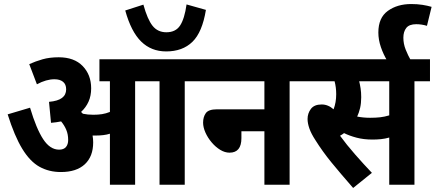

<svg xmlns="http://www.w3.org/2000/svg" viewBox="-20 -916 2160 952"><path d="M442 -210Q442 -140 400.5 -101.5Q359 -63 282 -63Q223 -63 176 -89Q129 -115 90.5 -178Q52 -241 18 -349L129 -382Q160 -278 194 -226Q228 -174 273 -174Q296 -174 307 -187Q318 -200 318 -222Q318 -250 308.5 -272.5Q299 -295 283 -314Q259 -309 233 -307L223 -411Q267 -415 287.5 -430.5Q308 -446 308 -473Q308 -498 292.5 -510.5Q277 -523 250 -523Q209 -523 163 -498L125 -598Q156 -612 191 -622Q226 -632 271 -632Q348 -632 390 -588.5Q432 -545 432 -478Q432 -441 419 -412Q406 -383 382 -361Q387 -357 391 -352Q415 -347 443 -347Q466 -347 485.5 -350Q505 -353 525 -361V-513H473V-622H973V-513H896V0H771V-513H650V0H525V-253Q509 -248 491.5 -246Q474 -244 456 -244Q448 -244 439 -244Q442 -227 442 -210ZM1001 -867Q983 -756 934 -708.5Q885 -661 804 -661Q730 -661 680 -710Q630 -759 601 -864L691 -893Q711 -820 736.5 -788Q762 -756 805 -756Q851 -756 873 -789.5Q895 -823 905 -894Z M961 -622H1493V-513H1416V0H1291V-265H1177V-231Q1177 -159 1118 -159Q1095 -159 1072 -173Q1049 -187 1029.5 -210Q1010 -233 998.5 -259Q987 -285 987 -308Q987 -336 1000.5 -355Q1014 -374 1056 -374H1291V-513H961Z M2035 -513V0H1910V-234Q1889 -228 1868.5 -226Q1848 -224 1827 -224Q1783 -224 1747.5 -233.5Q1712 -243 1686 -256Q1677 -249 1666 -243Q1698 -199 1740.5 -150.5Q1783 -102 1824 -59L1731 16Q1668 -56 1623.5 -110.5Q1579 -165 1544 -221Q1523 -253 1514 -279Q1505 -305 1505 -326Q1505 -354 1521.5 -376Q1538 -398 1575 -398Q1607 -398 1634 -374Q1647 -408 1647 -449Q1647 -483 1639 -513H1480V-622H2112V-513ZM1815 -332Q1843 -332 1865 -334.5Q1887 -337 1910 -344V-513H1761Q1765 -497 1768 -477.5Q1771 -458 1771 -434Q1771 -404 1765.5 -380.5Q1760 -357 1751 -338Q1782 -332 1815 -332Z M1900 -615Q1881 -646 1868.5 -682.5Q1856 -719 1856 -755Q1856 -828 1903 -862Q1950 -896 2019 -896Q2049 -896 2074.5 -892Q2100 -888 2120 -882L2097 -788Q2070 -796 2044 -796Q2009 -796 1994.5 -777.5Q1980 -759 1980 -729Q1980 -699 1991.5 -670Q2003 -641 2018 -615Z"/></svg>

Font: Noto Sans Condensed
Style: Bold
Weight: 700
Width: 3
Designer: Monotype Design Team
Foundry: Monotype Imaging Inc.
Version: Version 2.013; ttfautohint (v1.8.4.7-5d5b)